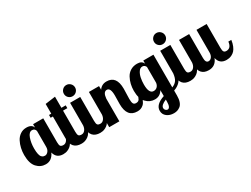

<svg xmlns="http://www.w3.org/2000/svg" viewBox="-71 -1412 3085 2360"><g transform="rotate(-30 1471.5 -231.5)"><path d="M30 -226Q30 -274 40.5 -321.5Q51 -369 73 -411Q95 -453 133 -479Q171 -505 221 -505Q296 -505 315 -452V-500H459V-160Q459 -119 470 -105Q481 -91 511 -91Q540 -91 559.5 -116Q579 -141 582 -179H624Q618 -132 603 -97Q588 -62 570.5 -43Q553 -24 530.5 -12.5Q508 -1 490.5 2.5Q473 6 454 6Q358 6 335 -86Q293 6 206 6Q133 6 81.5 -50Q30 -106 30 -226ZM176 -235Q176 -185 183.5 -153Q191 -121 204.5 -109Q218 -97 227 -94Q236 -91 250 -91Q274 -91 294.5 -115Q315 -139 315 -179V-404Q304 -443 266 -443Q222 -443 199 -378Q176 -313 176 -235Z M541 -460V-500H573V-638L717 -658V-500H778V-460H717V-160Q717 -119 728 -105Q739 -91 769 -91Q798 -91 817.5 -116Q837 -141 840 -179H882Q876 -132 861 -97Q846 -62 828.5 -43Q811 -24 788.5 -12.5Q766 -1 748.5 2.5Q731 6 712 6Q573 6 573 -149V-460Z M852 -577Q829 -600 829 -633Q829 -666 852 -689.5Q875 -713 908 -713Q941 -713 964.5 -689.5Q988 -666 988 -633Q988 -600 964.5 -577Q941 -554 908 -554Q875 -554 852 -577ZM840 -149V-500H984V-160Q984 -119 995 -105Q1006 -91 1036 -91Q1065 -91 1084.5 -116Q1104 -141 1107 -179H1149Q1143 -132 1128 -97Q1113 -62 1095.5 -43Q1078 -24 1055.5 -12.5Q1033 -1 1015.5 2.5Q998 6 979 6Q840 6 840 -149Z M1107 0V-500H1251V-448Q1288 -504 1358 -504Q1498 -504 1498 -320Q1498 -302 1496 -248Q1494 -194 1494 -177Q1494 -131 1504 -111Q1514 -91 1543 -91Q1575 -91 1588.5 -112.5Q1602 -134 1612 -179H1654Q1646 -121 1630.5 -82.5Q1615 -44 1593.5 -25.5Q1572 -7 1551.5 -0.5Q1531 6 1506 6Q1360 6 1360 -181Q1360 -193 1361 -241Q1362 -289 1362 -302Q1362 -413 1310 -413Q1259 -413 1251 -321V0Z M1592 -235Q1592 -283 1602.5 -328Q1613 -373 1635 -414Q1657 -455 1697.5 -480Q1738 -505 1792 -505Q1860 -505 1879 -455V-500H2023V-36Q2067 -53 2089.5 -84.5Q2112 -116 2119 -179H2161Q2153 -90 2116 -49.5Q2079 -9 2023 9V80Q2023 131 2010.5 166.5Q1998 202 1976 219Q1954 236 1932 243Q1910 250 1884 250Q1825 250 1785 219Q1745 188 1745 137Q1745 49 1879 4V-80Q1840 -14 1766 -14Q1695 -14 1643.5 -68.5Q1592 -123 1592 -235ZM1738 -240Q1738 -111 1804 -111Q1835 -111 1855 -131.5Q1875 -152 1879 -185V-408Q1875 -421 1862.5 -432Q1850 -443 1831 -443Q1800 -443 1778 -410.5Q1756 -378 1747 -333.5Q1738 -289 1738 -240ZM1798 129Q1798 147 1811 159.5Q1824 172 1838 172Q1857 172 1868 149Q1879 126 1879 83V54Q1798 87 1798 129Z M2131 -577Q2108 -600 2108 -633Q2108 -666 2131 -689.5Q2154 -713 2187 -713Q2220 -713 2243.5 -689.5Q2267 -666 2267 -633Q2267 -600 2243.5 -577Q2220 -554 2187 -554Q2154 -554 2131 -577ZM2119 -149V-500H2263V-160Q2263 -119 2274 -105Q2285 -91 2315 -91Q2344 -91 2363.5 -116Q2383 -141 2386 -179H2428Q2422 -132 2407 -97Q2392 -62 2374.5 -43Q2357 -24 2334.5 -12.5Q2312 -1 2294.5 2.5Q2277 6 2258 6Q2119 6 2119 -149Z M2386 -149V-500H2530V-160Q2530 -91 2571 -91Q2598 -91 2616 -116Q2634 -141 2634 -179V-500H2778V-160Q2778 -122 2788 -106.5Q2798 -91 2824 -91Q2892 -91 2901 -179H2943Q2937 -132 2922 -97Q2907 -62 2889.5 -43Q2872 -24 2849.5 -12.5Q2827 -1 2809 2.5Q2791 6 2772 6Q2674 6 2653 -89Q2616 6 2520 6Q2386 6 2386 -149Z"/></g></svg>

Font: Lobster Two
Style: Bold
Weight: 700
Designer: Pablo Impallari
Foundry: Pablo Impallari. www.impallari.com
Version: Version 1.006